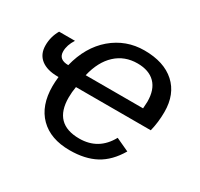

<svg xmlns="http://www.w3.org/2000/svg" viewBox="-126 -689 883 849"><g transform="rotate(30 315.0 -264.0)"><path d="M586 -246H204Q199 -218 199 -190Q199 -56 330 -56Q428 -56 476 -144L543 -113Q505 -48 451 -19Q397 10 319 10Q221 10 166.5 -44.5Q112 -99 112 -198Q112 -218 115 -246H111Q56 -246 25.5 -270Q-5 -294 -5 -339Q-5 -383 17 -421H98Q76 -387 76 -355Q76 -313 126 -313Q152 -418 222 -478Q293 -538 386 -538Q486 -538 542 -487.5Q598 -437 598 -346Q598 -294 586 -246ZM215 -313H508L510 -348Q510 -409 478.5 -441Q447 -473 388 -473Q323 -473 278 -431.5Q233 -390 215 -313Z"/></g></svg>

Font: Libra Sans
Style: Italic
Weight: 400
Italic angle: -12°
Foundry: Context Ltd
Version: Version 1.002